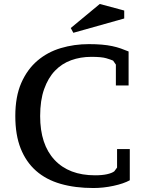

<svg xmlns="http://www.w3.org/2000/svg" viewBox="-20 -934 738 966"><path d="M569 -184H633V-27Q602 -10 551 1Q500 12 450 12Q358 12 285 -9Q212 -30 161.5 -74.5Q111 -119 84 -187Q57 -255 57 -350Q57 -448 87 -516.5Q117 -585 168 -628.5Q219 -672 286 -692Q353 -712 427 -712Q463 -712 492 -709.5Q521 -707 544.5 -702Q568 -697 588 -690Q608 -683 627 -675V-504H563V-609L549 -629Q538 -634 514.5 -641Q491 -648 439 -648Q385 -648 338 -631Q291 -614 256.5 -578Q222 -542 202 -485.5Q182 -429 182 -350Q182 -207 254.5 -129.5Q327 -52 458 -52Q494 -52 518.5 -57.5Q543 -63 555 -72L569 -91ZM482 -914 605 -881V-841L349 -769L336 -793Z"/></svg>

Font: PT Serif Caption
Style: Regular
Weight: 400
Designer: A.Korolkova, O.Umpeleva, V.Yefimov
Foundry: ParaType Ltd
Version: Version 1.000W OFL